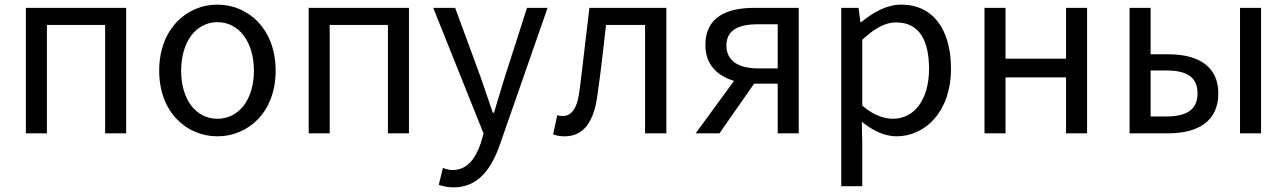

<svg xmlns="http://www.w3.org/2000/svg" viewBox="-20 -577 5570 831"><path d="M92 0H183V-469H435V0H526V-543H92Z M921 13C1054 13 1173 -91 1173 -271C1173 -452 1054 -557 921 -557C788 -557 669 -452 669 -271C669 -91 788 13 921 13ZM921 -63C828 -63 764 -146 764 -271C764 -396 828 -481 921 -481C1014 -481 1079 -396 1079 -271C1079 -146 1014 -63 921 -63Z M1316 0H1407V-469H1659V0H1750V-543H1316Z M1943 234C2051 234 2108 152 2145 45L2350 -543H2261L2164 -241C2149 -193 2133 -138 2118 -89H2113C2096 -138 2077 -194 2061 -241L1950 -543H1855L2073 1L2061 42C2038 110 2002 159 1938 159C1923 159 1908 154 1897 150L1879 223C1900 230 1921 234 1943 234Z M2424 13C2504 13 2551 -47 2566 -168C2581 -268 2591 -369 2603 -469H2772V0H2864V-543H2531C2516 -422 2504 -308 2489 -191C2480 -110 2455 -75 2416 -75C2405 -75 2397 -76 2392 -79L2374 5C2390 10 2404 13 2424 13Z M3246 -543C3123 -543 3033 -502 3033 -382C3033 -297 3085 -248 3157 -227L2991 0H3094L3244 -215H3346V0H3437V-543ZM3346 -281H3261C3173 -281 3124 -316 3124 -380C3124 -445 3173 -472 3261 -472H3346Z M3621 229H3712V45L3710 -50C3759 -10 3811 13 3860 13C3984 13 4096 -93 4096 -280C4096 -447 4020 -557 3880 -557C3816 -557 3756 -521 3707 -481H3704L3696 -543H3621ZM3845 -63C3809 -63 3761 -77 3712 -120V-405C3765 -454 3811 -480 3858 -480C3961 -480 4001 -399 4001 -279C4001 -144 3936 -63 3845 -63Z M4241 0H4332V-242H4594V0H4685V-543H4594V-323H4332V-543H4241Z M4869 0H5037C5166 0 5253 -53 5253 -173C5253 -290 5166 -342 5037 -342H4960V-543H4869ZM5347 0H5438V-543H5347ZM4960 -73V-272H5027C5119 -272 5163 -242 5163 -173C5163 -104 5119 -73 5027 -73Z"/></svg>

Font: Spoqa Han Sans Neo Regular
Style: Regular
Weight: 400
Designer: [Spoqa Han Sans Neo] Dong-huui Kim  Younghwa Kang  Yujin Lee  [Noto Sans] Ryoko NISHIZUKA  (kana & ideographs); Paul D. 
Foundry: Spoqa (http://www.spoqa-han-sans.com)
Version: Version 1.000